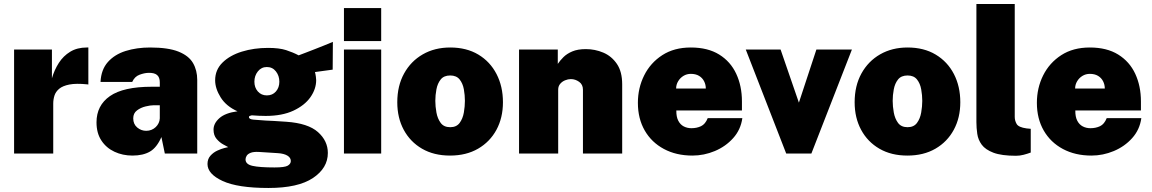

<svg xmlns="http://www.w3.org/2000/svg" viewBox="-20 -763 5724 954"><path d="M50 0V-517H238V-374Q250 -415.5 272.2 -450.2Q294.5 -485 329 -506Q363.5 -527 411.5 -527Q415 -527 417 -527Q419 -527 419 -527V-343Q417.5 -343.5 416.2 -343.5Q415 -343.5 412.5 -344Q358 -349.5 324.8 -343Q291.5 -336.5 274 -321.8Q256.5 -307 250.5 -287.8Q244.5 -268.5 244.5 -248V0Z M638 10Q589.5 10 548.8 -9Q508 -28 483.8 -64.8Q459.5 -101.5 459.5 -155Q459.5 -239 526.2 -285.5Q593 -332 734 -332H774V-354Q774 -379 760.2 -390.5Q746.5 -402 717 -401Q697 -400.5 673 -391.5Q649 -382.5 637 -356H479.5Q482.5 -417 516 -454.8Q549.5 -492.5 604.5 -509.8Q659.5 -527 726 -527Q816 -527 867 -506.5Q918 -486 939 -449.8Q960 -413.5 960 -366V0H799L782 -82Q759 -29.5 725 -9.8Q691 10 638 10ZM706.5 -113Q720.5 -113 732.8 -118Q745 -123 754 -131.8Q763 -140.5 768.2 -151.5Q773.5 -162.5 774 -175V-240H743Q727.5 -240 703.5 -234.2Q679.5 -228.5 660.8 -214.5Q642 -200.5 642 -175Q642 -146 661.8 -129.5Q681.5 -113 706.5 -113Z M1314 171Q1161 171 1086 136.2Q1011 101.5 1011 52Q1011 27 1025.5 10.8Q1040 -5.5 1059.5 -14.5Q1079 -23.5 1095 -27.5Q1111 -31.5 1114 -32Q1106.5 -36 1089 -45.5Q1071.5 -55 1056.2 -72.8Q1041 -90.5 1041 -119Q1041 -150 1070.2 -176Q1099.5 -202 1160 -210Q1104 -235 1076.5 -279Q1049 -323 1049 -364Q1049 -416 1085.5 -452Q1122 -488 1181.8 -506.5Q1241.5 -525 1312 -525Q1367.5 -525 1401.5 -514Q1435.5 -503 1464 -488Q1478.5 -493.5 1498.8 -501.2Q1519 -509 1542.2 -518Q1565.5 -527 1589 -536.5Q1612.5 -546 1634 -555L1633 -417L1545 -405Q1548 -394 1549.5 -381.8Q1551 -369.5 1551 -365Q1551 -321 1522.5 -280.2Q1494 -239.5 1438 -213.2Q1382 -187 1300 -187Q1288 -187 1266 -187.8Q1244 -188.5 1231 -190Q1223.5 -188.5 1220.2 -186.8Q1217 -185 1217 -181Q1217 -170.5 1239.5 -168.5Q1262 -166.5 1300 -164Q1313.5 -163.5 1341.8 -162Q1370 -160.5 1403 -158Q1510.5 -150.5 1559.8 -106.8Q1609 -63 1609 -3Q1609 72 1535 121.5Q1461 171 1314 171ZM1344 69Q1395 69 1410 60Q1425 51 1425 37Q1425 20.5 1408 10.2Q1391 0 1361 -2L1267 -8Q1240 -9.5 1225.5 -3.8Q1211 2 1205.5 11.2Q1200 20.5 1200 29Q1200 53.5 1235 61.2Q1270 69 1344 69ZM1306 -289Q1334 -289 1351 -308.5Q1368 -328 1368 -357Q1368 -386.5 1351 -408.2Q1334 -430 1306 -430Q1278.5 -430 1261.2 -408.2Q1244 -386.5 1244 -357Q1244 -328 1261.2 -308.5Q1278.5 -289 1306 -289Z M1689 0V-517H1874V0ZM1689 -559V-723H1874V-559Z M2216 10Q2136 10 2077.2 -24Q2018.5 -58 1986.2 -117.8Q1954 -177.5 1954 -255Q1954 -336.5 1987.8 -397.8Q2021.5 -459 2080.8 -493Q2140 -527 2217 -527Q2298 -527 2356.8 -491.8Q2415.5 -456.5 2447.2 -395Q2479 -333.5 2479 -255Q2479 -178 2446.8 -118.2Q2414.5 -58.5 2355.5 -24.2Q2296.5 10 2216 10ZM2217 -131Q2248 -131 2263.8 -152.2Q2279.5 -173.5 2284.8 -204Q2290 -234.5 2290 -262Q2290 -290 2284.8 -319.2Q2279.5 -348.5 2263.8 -368.2Q2248 -388 2217 -388Q2185.5 -388 2169.8 -368.2Q2154 -348.5 2148.5 -319.2Q2143 -290 2143 -262Q2143 -234.5 2148.5 -204Q2154 -173.5 2169.8 -152.2Q2185.5 -131 2217 -131Z M2559 0V-517H2751.5V-445.5Q2762.5 -462 2779.5 -479Q2796.5 -496 2823.5 -507.5Q2850.5 -519 2891 -519Q2936.5 -519 2977.8 -501.5Q3019 -484 3045.2 -445.5Q3071.5 -407 3071.5 -344V0H2876.5V-317.5Q2876.5 -343 2857.5 -356.5Q2838.5 -370 2816.5 -370Q2802.5 -370 2787.8 -364Q2773 -358 2763.2 -346.2Q2753.5 -334.5 2753.5 -317.5V0Z M3420.5 10Q3340 10 3278.8 -22.8Q3217.5 -55.5 3183.5 -114.5Q3149.5 -173.5 3149.5 -252Q3149.5 -326 3180.8 -388.5Q3212 -451 3270.8 -489Q3329.5 -527 3412.5 -527Q3497 -527 3553.5 -492Q3610 -457 3638.2 -396.2Q3666.5 -335.5 3666.5 -259V-214H3340.5Q3340 -183 3350 -163.5Q3360 -144 3377.2 -135Q3394.5 -126 3415.5 -126Q3442 -126 3463.2 -136Q3484.5 -146 3496.5 -176H3668.5Q3660.5 -118.5 3623 -76.8Q3585.5 -35 3531.8 -12.5Q3478 10 3420.5 10ZM3339.5 -323H3487Q3487 -342.5 3478.5 -359.2Q3470 -376 3453.5 -386Q3437 -396 3412.5 -396Q3392.5 -396 3376 -386Q3359.5 -376 3349.5 -359.2Q3339.5 -342.5 3339.5 -323Z M3886.5 0 3685.5 -517H3858.5L3949.5 -253L4036.5 -517H4213L4011.5 0Z M4488.5 10Q4408.5 10 4349.8 -24Q4291 -58 4258.8 -117.8Q4226.5 -177.5 4226.5 -255Q4226.5 -336.5 4260.2 -397.8Q4294 -459 4353.2 -493Q4412.5 -527 4489.5 -527Q4570.5 -527 4629.2 -491.8Q4688 -456.5 4719.8 -395Q4751.5 -333.5 4751.5 -255Q4751.5 -178 4719.2 -118.2Q4687 -58.5 4628 -24.2Q4569 10 4488.5 10ZM4489.5 -131Q4520.5 -131 4536.2 -152.2Q4552 -173.5 4557.2 -204Q4562.5 -234.5 4562.5 -262Q4562.5 -290 4557.2 -319.2Q4552 -348.5 4536.2 -368.2Q4520.5 -388 4489.5 -388Q4458 -388 4442.2 -368.2Q4426.5 -348.5 4421 -319.2Q4415.5 -290 4415.5 -262Q4415.5 -234.5 4421 -204Q4426.5 -173.5 4442.2 -152.2Q4458 -131 4489.5 -131Z M5028 11Q4956.5 11 4916.2 -4.2Q4876 -19.5 4858 -44Q4840 -68.5 4835.8 -98Q4831.5 -127.5 4831.5 -156V-743H5022V-182Q5022 -163.5 5031.5 -147Q5041 -130.5 5080.5 -125L5101.5 -123V-5Q5084 1.5 5065.5 6.2Q5047 11 5028 11Z M5403 10Q5322.5 10 5261.2 -22.8Q5200 -55.5 5166 -114.5Q5132 -173.5 5132 -252Q5132 -326 5163.2 -388.5Q5194.5 -451 5253.2 -489Q5312 -527 5395 -527Q5479.5 -527 5536 -492Q5592.5 -457 5620.8 -396.2Q5649 -335.5 5649 -259V-214H5323Q5322.5 -183 5332.5 -163.5Q5342.5 -144 5359.8 -135Q5377 -126 5398 -126Q5424.5 -126 5445.8 -136Q5467 -146 5479 -176H5651Q5643 -118.5 5605.5 -76.8Q5568 -35 5514.2 -12.5Q5460.5 10 5403 10ZM5322 -323H5469.5Q5469.5 -342.5 5461 -359.2Q5452.5 -376 5436 -386Q5419.5 -396 5395 -396Q5375 -396 5358.5 -386Q5342 -376 5332 -359.2Q5322 -342.5 5322 -323Z"/></svg>

Font: Public Sans Thin Black
Style: Regular
Weight: 900
Version: Version 2.001